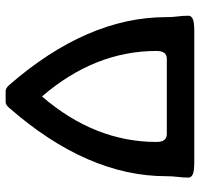

<svg xmlns="http://www.w3.org/2000/svg" viewBox="-34 -669 704 676"><g transform="rotate(-90 318.0 -331.0)"><path d="M86.4 1Q53.2 1 42 -4.4Q30.8 -9.8 30.8 -19.5Q30.8 -40 33.2 -57.6Q35.6 -75.2 35.6 -97.7Q35.6 -375.5 276.9 -651.4Q287.1 -663.1 296.4 -663.1H335.9Q345.2 -663.1 356 -651.4Q595.7 -376 595.7 -97.7Q595.7 -75.2 598.1 -57.6Q600.6 -40 600.6 -19.5Q600.6 -9.8 589.6 -4.4Q578.6 1 545.9 1ZM449.2 -95.7Q476.6 -95.7 476.6 -131.8Q476.6 -349.1 316.4 -535.2Q156.2 -349.1 156.2 -131.8Q156.2 -95.7 184.1 -95.7Z"/></g></svg>

Font: Bainsley
Style: Bold
Weight: 700
Designer: Paul James MIller
Foundry: High-Logic / Made with FontCreator
Version: Version 1.411;March 28, 2021;FontCreator 13.0.0.2683 64-bit